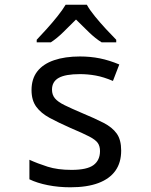

<svg xmlns="http://www.w3.org/2000/svg" viewBox="-20 -786 640 816"><path d="M279 10Q229 10 183.5 1Q138 -8 105 -24V-107Q140 -91 182.5 -77.5Q225 -64 284 -64Q350 -64 377.5 -84.5Q405 -105 405 -144Q405 -165 395.5 -178.5Q386 -192 359 -206Q332 -220 280 -242Q228 -265 191 -285Q154 -305 134 -332.5Q114 -360 114 -403Q114 -451 138.5 -482.5Q163 -514 209.5 -530Q256 -546 320 -546Q364 -546 404 -538Q444 -530 487 -512L460 -442Q420 -459 386.5 -465Q353 -471 320 -471Q258 -471 229.5 -455Q201 -439 201 -405Q201 -383 213.5 -368Q226 -353 254.5 -339Q283 -325 330 -305Q383 -283 420 -264Q457 -245 476 -218.5Q495 -192 495 -146Q495 -95 470.5 -60.5Q446 -26 398 -8Q350 10 279 10ZM136 -617Q155 -637 178.5 -663Q202 -689 224 -716.5Q246 -744 259 -766H349Q361 -744 383.5 -716.5Q406 -689 430.5 -662.5Q455 -636 474 -617V-606H412Q386 -622 358 -649Q330 -676 303 -703Q276 -676 249 -649.5Q222 -623 196 -606H136Z"/></svg>

Font: Noto Sans Mono
Style: Regular
Weight: 400
Designer: Monotype Design Team
Foundry: Monotype Imaging Inc.
Version: Version 2.014